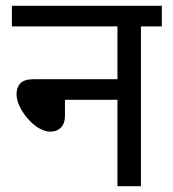

<svg xmlns="http://www.w3.org/2000/svg" viewBox="-20 -642 595 662"><path d="M21 -622H538V-551H466V0H385V-298H204V-244Q204 -216 190 -202Q176 -188 153 -188Q135 -188 114.5 -200Q94 -212 76.5 -232Q59 -252 48 -274.5Q37 -297 37 -318Q37 -341 50.5 -355Q64 -369 98 -369H385V-551H21Z"/></svg>

Font: hingl115
Style: Book
Weight: 400
Designer: Jelle Bosma - Monotype Design Team
Foundry: Monotype Imaging Inc.
Version: Version 2.003